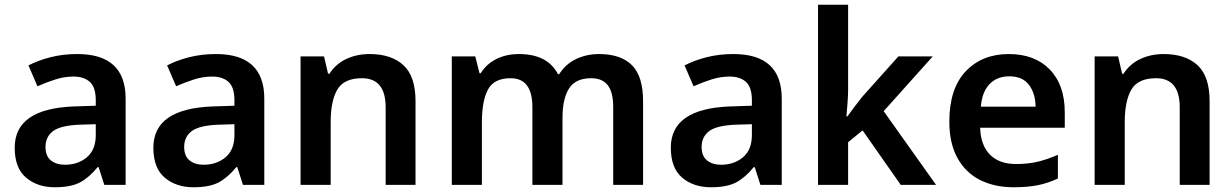

<svg xmlns="http://www.w3.org/2000/svg" viewBox="-20 -780 5198 810"><path d="M306 -552Q510 -552 510 -364V0H420L396 -75H392Q356 -31 317.5 -10.5Q279 10 211 10Q138 10 90 -30.5Q42 -71 42 -157Q42 -322 293 -331L384 -334V-357Q384 -412 359 -434.5Q334 -457 290 -457Q251 -457 212.5 -444.5Q174 -432 138 -416L100 -504Q140 -525 192.5 -538.5Q245 -552 306 -552ZM318 -254Q236 -251 204 -227Q172 -203 172 -160Q172 -121 195 -103Q218 -85 254 -85Q309 -85 346.5 -116.5Q384 -148 384 -210V-256Z M891 -552Q1095 -552 1095 -364V0H1005L981 -75H977Q941 -31 902.5 -10.5Q864 10 796 10Q723 10 675 -30.5Q627 -71 627 -157Q627 -322 878 -331L969 -334V-357Q969 -412 944 -434.5Q919 -457 875 -457Q836 -457 797.5 -444.5Q759 -432 723 -416L685 -504Q725 -525 777.5 -538.5Q830 -552 891 -552ZM903 -254Q821 -251 789 -227Q757 -203 757 -160Q757 -121 780 -103Q803 -85 839 -85Q894 -85 931.5 -116.5Q969 -148 969 -210V-256Z M1539 -552Q1631 -552 1682 -505Q1733 -458 1733 -353V0H1607V-327Q1607 -450 1507 -450Q1431 -450 1403 -402Q1375 -354 1375 -264V0H1248V-542H1347L1364 -469H1370Q1396 -510 1440.5 -531Q1485 -552 1539 -552Z M2507 -552Q2599 -552 2646 -505Q2693 -458 2693 -353V0H2567V-328Q2567 -391 2544 -420.5Q2521 -450 2474 -450Q2408 -450 2380.5 -406.5Q2353 -363 2353 -282V0H2226V-328Q2226 -450 2134 -450Q2064 -450 2038.5 -402Q2013 -354 2013 -264V0H1886V-542H1985L2003 -471H2008Q2032 -510 2074 -531Q2116 -552 2169 -552Q2290 -552 2334 -467H2339Q2366 -510 2410.5 -531Q2455 -552 2507 -552Z M3074 -552Q3278 -552 3278 -364V0H3188L3164 -75H3160Q3124 -31 3085.5 -10.5Q3047 10 2979 10Q2906 10 2858 -30.5Q2810 -71 2810 -157Q2810 -322 3061 -331L3152 -334V-357Q3152 -412 3127 -434.5Q3102 -457 3058 -457Q3019 -457 2980.5 -444.5Q2942 -432 2906 -416L2868 -504Q2908 -525 2960.5 -538.5Q3013 -552 3074 -552ZM3086 -254Q3004 -251 2972 -227Q2940 -203 2940 -160Q2940 -121 2963 -103Q2986 -85 3022 -85Q3077 -85 3114.5 -116.5Q3152 -148 3152 -210V-256Z M3558 -400Q3558 -378 3555.5 -346Q3553 -314 3551 -289H3555Q3565 -303 3584.5 -329Q3604 -355 3617 -371L3770 -542H3915L3708 -311L3929 0H3780L3619 -230L3558 -180V0H3431V-760H3558Z M4236 -552Q4345 -552 4408.5 -487Q4472 -422 4472 -306V-241H4115Q4117 -168 4156 -128Q4195 -88 4267 -88Q4318 -88 4359 -98Q4400 -108 4443 -127V-27Q4403 -8 4360 1Q4317 10 4256 10Q4176 10 4115 -20.5Q4054 -51 4019.5 -113Q3985 -175 3985 -267Q3985 -406 4054 -479Q4123 -552 4236 -552ZM4238 -458Q4186 -458 4154.5 -425Q4123 -392 4118 -330H4349Q4348 -386 4321 -422Q4294 -458 4238 -458Z M4889 -552Q4981 -552 5032 -505Q5083 -458 5083 -353V0H4957V-327Q4957 -450 4857 -450Q4781 -450 4753 -402Q4725 -354 4725 -264V0H4598V-542H4697L4714 -469H4720Q4746 -510 4790.5 -531Q4835 -552 4889 -552Z"/></svg>

Font: Noto Sans Thai Looped SemiBold
Style: Regular
Weight: 600
Designer: Sasikarn Vongin, Ben Mitchell
Foundry: The Fontpad Ltd
Version: Version 1.001; ttfautohint (v1.8.4.7-5d5b)